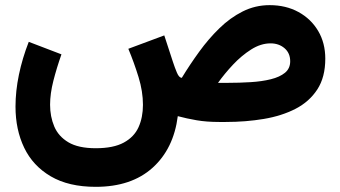

<svg xmlns="http://www.w3.org/2000/svg" viewBox="-20 -472 1317 743"><path d="M350.6 251Q245.6 251 176.5 210.4Q107.4 169.9 73.7 99.9Q40 29.8 40 -59.6Q40 -119.1 53.2 -182.9Q66.4 -246.6 91.3 -310.1L217.8 -261.7Q199.2 -209 186.5 -159.2Q173.8 -109.4 173.8 -66.9Q173.8 -21 189.9 17.3Q206.1 55.7 244.6 78.6Q283.2 101.6 350.6 101.6Q418.9 101.6 459 79.8Q499 58.1 516.1 20.3Q533.2 -17.6 533.2 -66.4Q533.2 -118.2 516.1 -173.8Q499 -229.5 476.6 -283.2L615.7 -335L648.9 -233.4Q656.2 -210.9 664.6 -190.9Q672.9 -170.9 683.6 -170.9Q714.8 -222.2 751 -272Q787.1 -321.8 828.9 -362.5Q870.6 -403.3 919.2 -427.7Q967.8 -452.1 1023.4 -452.1Q1086.4 -452.1 1135 -425.5Q1183.6 -398.9 1211.2 -352.3Q1238.8 -305.7 1238.8 -245.1Q1238.8 -173.3 1208 -126Q1177.2 -78.6 1123.8 -51Q1070.3 -23.4 1000.7 -11.7Q931.2 0 853.5 0H828.1Q779.3 0 741 -6.6Q702.6 -13.2 668 -22.5Q651.9 104 570.1 177.5Q488.3 251 350.6 251ZM1026.9 -304.2Q989.3 -304.2 951.9 -280.5Q914.6 -256.8 881.6 -221.7Q848.6 -186.5 823.7 -151.4H861.3Q906.7 -151.4 950 -154.1Q993.2 -156.7 1027.8 -165.3Q1062.5 -173.8 1082.8 -190.4Q1103 -207 1103 -234.9Q1103 -266.6 1081.1 -285.4Q1059.1 -304.2 1026.9 -304.2Z"/></svg>

Font: Vazirmatn UI NL Black
Style: Regular
Weight: 900
Designer: Saber Rastikerdar
Foundry: Saber Rastikerdar
Version: Version 33.003